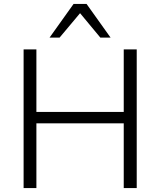

<svg xmlns="http://www.w3.org/2000/svg" viewBox="-20 -956 815 976"><path d="M100 0V-705H165V-387H609V-705H675V0H609V-329H165V0ZM232 -765 354 -936H420L542 -765H490L387 -889L283 -765Z"/></svg>

Font: Nunito Sans 10pt Light
Style: Regular
Weight: 300
Designer: Vernon Adams
Foundry: Vernon Adams
Version: Version 3.101;gftools[0.9.27]